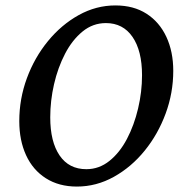

<svg xmlns="http://www.w3.org/2000/svg" viewBox="-20 -675 677 707"><path d="M263 12Q197 12 149 -18.5Q101 -49 76 -103.5Q51 -158 51 -229Q51 -311 79 -387Q107 -463 156.5 -523.5Q206 -584 270 -619.5Q334 -655 405 -655Q472 -655 519.5 -624.5Q567 -594 592.5 -539.5Q618 -485 618 -414Q618 -333 590 -257Q562 -181 513 -120.5Q464 -60 399.5 -24Q335 12 263 12ZM298 -52Q345 -52 383 -82.5Q421 -113 447.5 -163.5Q474 -214 488.5 -275.5Q503 -337 503 -398Q503 -488 468 -539Q433 -590 370 -590Q322 -590 284 -559Q246 -528 219.5 -477Q193 -426 179 -365Q165 -304 165 -243Q165 -153 199.5 -102.5Q234 -52 298 -52Z"/></svg>

Font: Petrona SemiBold
Style: Italic
Weight: 600
Italic angle: -9°
Designer: Ringo R. Seeber
Foundry: Ringo R. Seeber
Version: Version 2.001; ttfautohint (v1.8.3)